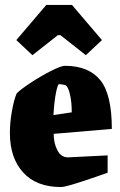

<svg xmlns="http://www.w3.org/2000/svg" viewBox="-20 -742 487 776"><path d="M20 -204Q20 -247 28 -292Q36 -337 47 -364Q61 -379 102.5 -406.5Q144 -434 185.5 -455Q227 -476 242 -476Q338 -476 385 -418.5Q432 -361 432 -221L197 -201Q197 -163 212 -134.5Q227 -106 255 -106L415 -114V-44Q380 -31 311.5 -8.5Q243 14 227 14Q127 14 73.5 -45Q20 -104 20 -204ZM270 -288Q270 -329 263 -359.5Q256 -390 246 -397Q242 -399 232.5 -400.5Q223 -402 219 -402Q213 -402 206 -366Q199 -330 196 -277ZM46 -580 167 -722H271L392 -580L327 -519L224 -600H214L111 -519Z"/></svg>

Font: Grenze Black
Style: Regular
Weight: 900
Designer: Renata Polastri
Foundry: Omnibus-Type
Version: Version 1.002; ttfautohint (v1.8)